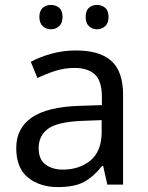

<svg xmlns="http://www.w3.org/2000/svg" viewBox="-20 -750 601 780"><path d="M288 -545Q386 -545 433 -502Q480 -459 480 -365V0H416L399 -76H395Q360 -32 321.5 -11Q283 10 215 10Q142 10 94 -28.5Q46 -67 46 -149Q46 -229 109 -272.5Q172 -316 303 -320L394 -323V-355Q394 -422 365 -448Q336 -474 283 -474Q241 -474 203 -461.5Q165 -449 132 -433L105 -499Q140 -518 188 -531.5Q236 -545 288 -545ZM393 -262 314 -259Q214 -255 175.5 -227Q137 -199 137 -148Q137 -103 164.5 -82Q192 -61 235 -61Q303 -61 348 -98.5Q393 -136 393 -214ZM140 -681Q140 -707 154 -718.5Q168 -730 187 -730Q206 -730 220 -718.5Q234 -707 234 -681Q234 -656 220 -643.5Q206 -631 187 -631Q168 -631 154 -643.5Q140 -656 140 -681ZM328 -681Q328 -707 341.5 -718.5Q355 -730 374 -730Q393 -730 407 -718.5Q421 -707 421 -681Q421 -656 407 -643.5Q393 -631 374 -631Q355 -631 341.5 -643.5Q328 -656 328 -681Z"/></svg>

Font: Noto IKEA Latin
Style: Regular
Weight: 400
Designer: Monotype Design Team
Foundry: Monotype Imaging Inc.
Version: Version 1.0